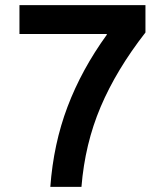

<svg xmlns="http://www.w3.org/2000/svg" viewBox="-20 -727 626 747"><path d="M55.7 -707H545.9V-600.6Q432.6 -455.1 371.6 -311.3Q310.5 -167.5 296.9 0H175.8Q188 -167 242.7 -311.5Q297.4 -456.1 395.5 -591.8V-594.7H55.7Z"/></svg>

Font: Wanted Sans SemiBold
Style: Regular
Weight: 600
Designer: Original Design by Kil Hyung-jin and Kang Hanbin, Wanted Lab, Inc; Hangeul from Source Han Sans by Jang Soo-young and Ka
Foundry: Wanted Lab, Inc.
Version: Version 1.003